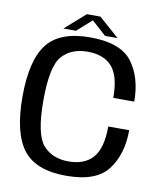

<svg xmlns="http://www.w3.org/2000/svg" viewBox="-87 -860 799 936"><g transform="rotate(10 312.0 -392.5)"><path d="M303.8 4.3Q453.9 4.3 511.2 -73.1Q568.4 -150.5 568.4 -267.9H464.7Q464.7 -161.2 423.8 -113.9Q382.9 -66.6 303 -66.6Q221.6 -66.6 176.4 -118.8Q131.1 -170.9 131.1 -338.9Q131.1 -506.5 176.3 -558.1Q221.5 -609.7 303 -609.7Q383.1 -609.7 423.9 -563.7Q464.7 -517.6 464.7 -409.4H568.4Q568.4 -529.1 511.3 -604.9Q454.1 -680.6 303.6 -680.6Q152.6 -680.6 90.1 -599.5Q27.6 -518.3 27.6 -338.9Q27.6 -159.4 90.3 -77.6Q152.9 4.3 303.8 4.3ZM166.3 -700.3H228.9L301 -764.8L372.6 -700.3H434.6L333.8 -789H266.9Z"/></g></svg>

Font: Anybody Thin
Style: Regular
Weight: 100
Designer: Tyler Finck
Foundry: Etcetera Type Company
Version: Version 1.114;gftools[0.9.25]